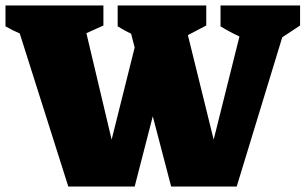

<svg xmlns="http://www.w3.org/2000/svg" viewBox="-51 -680 1114 700"><path d="M198 0 21 -558Q-5 -569 -31 -584V-660H326V-587L264 -559L356 -171L440 -507L427 -557Q402 -569 378 -584V-660H701V-587L634 -552L728 -171L822 -547Q787 -563 753 -584V-660H1043V-587L978 -544L812 0H573L506 -256L440 0Z"/></svg>

Font: Piazzolla SC Black
Style: Regular
Weight: 900
Designer: Juan Pablo del Peral
Foundry: Huerta Tipografica
Version: Version 1.330